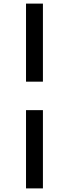

<svg xmlns="http://www.w3.org/2000/svg" viewBox="-20 -857 385 1070"><path d="M125 -836.9H219.2V-401.9H125ZM125 -243.2H219.2V192.9H125Z"/></svg>

Font: BioRhyme
Style: Regular
Weight: 400
Designer: Aoife Mooney
Foundry: Aoife Mooney Type
Version: Version 1.500;PS 001.500;hotconv 1.0.88;makeotf.lib2.5.64775